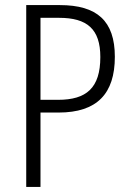

<svg xmlns="http://www.w3.org/2000/svg" viewBox="-20 -734 510 754"><path d="M215 -714H83V0H139V-292H210C361 -292 431 -366 431 -511C431 -652 361 -714 215 -714ZM212 -664C322 -664 374 -620 374 -510C374 -388 319 -342 208 -342H139V-664Z"/></svg>

Font: Noto Sans Myanmar Condensed Light
Style: Regular
Weight: 300
Width: 3
Designer: Monotype Design Team
Foundry: Monotype Imaging Inc.
Version: Version 2.107